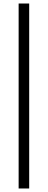

<svg xmlns="http://www.w3.org/2000/svg" viewBox="-20 -826 272 1092"><path d="M86 246V-806H146V246Z"/></svg>

Font: Space Grotesk Light
Style: Regular
Weight: 300
Designer: Florian Karsten
Foundry: Florian Karsten
Version: Version 2.000